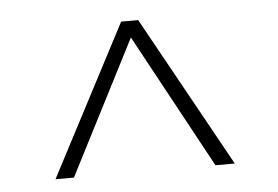

<svg xmlns="http://www.w3.org/2000/svg" viewBox="-35 -704 600 415"><g transform="rotate(-5 265.0 -496.5)"><path d="M417 -333H459L278 -660H241L70 -333H110L259 -624Z"/></g></svg>

Font: TitilliumText22L
Style: 1 wt
Weight: 100
Designer: Campivisivi
Foundry: Campivisivi
Version: 1.000